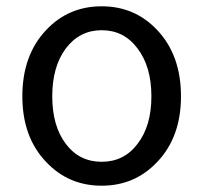

<svg xmlns="http://www.w3.org/2000/svg" viewBox="-20 -577 646 610"><path d="M127 -62Q51 -141 51 -271Q51 -402 127 -482Q198 -557 303 -557Q408 -557 479 -482Q555 -402 555 -271Q555 -141 479 -62Q408 13 303 13Q198 13 127 -62ZM417 -120Q461 -177 461 -271Q461 -365 417 -423Q374 -481 303 -481Q233 -481 189 -423Q146 -365 146 -271Q146 -177 189 -120Q232 -63 303 -63Q374 -63 417 -120Z"/></svg>

Font: 思源黑体R
Style: Regular
Weight: 400
Designer: Ryoko NISHIZUKA  (kana & ideographs); Paul D. Hunt (Latin, Greek & Cyrillic); Wenlong ZHANG  (bopomofo); Sandoll Communi
Foundry: Adobe Systems Incorporated
Version: Version 1.00 June 24, 2014, initial release